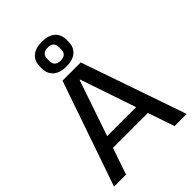

<svg xmlns="http://www.w3.org/2000/svg" viewBox="-273 -1086 1207 1207"><g transform="rotate(-45 331.0 -482.5)"><path d="M250 -700H412L654 0H546L333 -627H329L115 0H8ZM154 -255H506V-177H154ZM331 -745Q274 -745 243 -772Q212 -799 212 -848V-863Q212 -912 243 -938.5Q274 -965 331 -965Q388 -965 419 -938.5Q450 -912 450 -863V-848Q450 -799 419 -772Q388 -745 331 -745ZM331 -797Q357 -797 370 -809Q383 -821 383 -845V-866Q383 -889 370 -901Q357 -913 331 -913Q306 -913 292.5 -901Q279 -889 279 -866V-845Q279 -821 292.5 -809Q306 -797 331 -797Z"/></g></svg>

Font: Pathway Extreme 8pt Thin 12pt Medium
Style: Regular
Weight: 500
Version: Version 1.001;gftools[0.9.26]